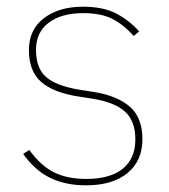

<svg xmlns="http://www.w3.org/2000/svg" viewBox="-20 -538 502 570"><path d="M235.8 12.2Q174.3 12.2 128.9 -10Q83.5 -32.2 48.8 -81.1L66.9 -92.8Q101.1 -45.9 140.4 -26.4Q179.7 -6.8 235.8 -6.8Q307.1 -6.8 344.5 -37.1Q381.8 -67.4 381.8 -124Q381.8 -179.2 350.6 -207Q319.3 -234.9 253.9 -245.1L210 -252Q138.7 -263.2 102.3 -294.7Q65.9 -326.2 65.9 -389.2Q65.9 -450.7 110.8 -484.4Q155.8 -518.1 226.1 -518.1Q285.6 -518.1 324.2 -498.3Q362.8 -478.5 393.1 -444.8L377 -431.2Q349.1 -462.9 315.4 -481Q281.7 -499 227.1 -499Q162.6 -499 124.8 -470.7Q86.9 -442.4 86.9 -390.1Q86.9 -335.4 116.9 -309.3Q147 -283.2 213.9 -272L257.8 -265.1Q328.1 -253.9 365.5 -221.2Q402.8 -188.5 402.8 -125Q402.8 -60.1 358.2 -23.9Q313.5 12.2 235.8 12.2Z"/></svg>

Font: Anuphan Thin
Style: Regular
Weight: 250
Designer: Mike Abbink, Paul van der Laan, Pieter van Rosmalen, Mint Tantisuwanna
Foundry: Bold Monday; Cadson Demak
Version: Version 3.002;hotconv 1.0.109;makeotfexe 2.5.65596